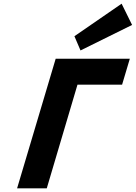

<svg xmlns="http://www.w3.org/2000/svg" viewBox="-20 -1021 735 1039"><path d="M382.7 -825 415.7 -748 694.8 -886 638.1 -1001ZM399.3 -562.9 233.1 -1.9H72.5L281.3 -703.1H682.5L640.7 -562.9Z"/></svg>

Font: Hussar
Style: BdOblThree
Weight: 700
Foundry: Cannot Into Space Fonts
Version: Version 2.00